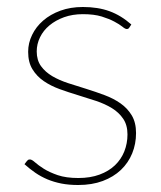

<svg xmlns="http://www.w3.org/2000/svg" viewBox="-20 -521 461 549"><path d="M350 -442.5Q347.5 -438 342.5 -438Q338 -438 329.8 -444.8Q321.5 -451.5 307 -459.2Q292.5 -467 270.8 -473.8Q249 -480.5 217 -480.5Q187.5 -480.5 163.2 -471.8Q139 -463 121.5 -448.5Q104 -434 94.5 -414.5Q85 -395 85 -374Q85 -349 97.2 -332Q109.5 -315 129.5 -303.2Q149.5 -291.5 175 -283.2Q200.5 -275 227 -266.8Q253.5 -258.5 279 -249Q304.5 -239.5 324.5 -225.5Q344.5 -211.5 356.8 -191Q369 -170.5 369 -140.5Q369 -109.5 358 -82.5Q347 -55.5 325.8 -35.2Q304.5 -15 273.8 -3.5Q243 8 203.5 8Q177 8 155.5 3.8Q134 -0.5 115.5 -8.2Q97 -16 81 -27Q65 -38 50 -51.5L56.5 -60Q58.5 -62.5 60.2 -63.8Q62 -65 66 -65Q71 -65 80.2 -56.8Q89.5 -48.5 105.2 -38.5Q121 -28.5 145 -20.2Q169 -12 204 -12Q238.5 -12 264.8 -21.8Q291 -31.5 308.8 -48.5Q326.5 -65.5 335.5 -88.2Q344.5 -111 344.5 -136.5Q344.5 -163.5 332.2 -181.5Q320 -199.5 300 -211.8Q280 -224 254.5 -232.5Q229 -241 202.5 -249Q176 -257 150.5 -266.2Q125 -275.5 105 -289.2Q85 -303 72.8 -323Q60.5 -343 60.5 -373Q60.5 -398 71.8 -421.2Q83 -444.5 103.5 -462.2Q124 -480 152.8 -490.5Q181.5 -501 217 -501Q260 -501 293 -489Q326 -477 355.5 -451Z"/></svg>

Font: Lato ExtraLight
Style: Regular
Weight: 275
Designer: Lukasz Dziedzic with Adam Twardoch and Botio Nikoltchev
Foundry: tyPoland Lukasz Dziedzic
Version: Version 2.015; 2015-08-06; http://www.latofonts.com/